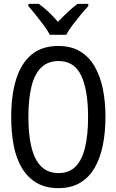

<svg xmlns="http://www.w3.org/2000/svg" viewBox="-20 -964 603 994"><path d="M281 10Q216 10 169.5 -17.5Q123 -45 93.5 -94Q64 -143 51 -210.5Q38 -278 38 -358Q38 -471 63.5 -553.5Q89 -636 143 -681Q197 -726 282 -726Q347 -726 393 -699Q439 -672 468.5 -622.5Q498 -573 512 -506Q526 -439 526 -359Q526 -278 512 -210.5Q498 -143 469 -93.5Q440 -44 393.5 -17Q347 10 281 10ZM283 -68Q338 -68 371.5 -102Q405 -136 420.5 -201Q436 -266 436 -358Q436 -497 400.5 -572.5Q365 -648 283 -648Q227 -648 192.5 -613.5Q158 -579 142.5 -514.5Q127 -450 127 -358Q127 -266 143 -201Q159 -136 193.5 -102Q228 -68 283 -68ZM238 -784Q226 -807 206.5 -833Q187 -859 166 -885.5Q145 -912 127 -932V-944H181Q205 -927 231 -902.5Q257 -878 280 -851Q307 -879 331 -901.5Q355 -924 381 -944H437V-932Q419 -913 397 -886.5Q375 -860 355 -833.5Q335 -807 323 -784Z"/></svg>

Font: Noto Sans Mono SemiCondensed
Style: Regular
Weight: 400
Width: 4
Designer: Monotype Design Team
Foundry: Monotype Imaging Inc.
Version: Version 2.010